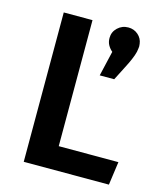

<svg xmlns="http://www.w3.org/2000/svg" viewBox="-107 -779 721 858"><g transform="rotate(15 254.0 -350.5)"><path d="M84 0V-691H217V-108H493L478 0ZM311 -634Q311 -662 331.5 -681.5Q352 -701 381 -701Q407 -701 426 -684.5Q445 -668 448 -643Q448 -640 448.5 -637Q449 -634 449 -632Q449 -629 448.5 -626.5Q448 -624 448 -622Q447 -607 440 -587.5Q433 -568 422.5 -546.5Q412 -525 400.5 -503Q389 -481 379 -461H312L339 -577Q327 -587 319 -601Q311 -615 311 -634Z"/></g></svg>

Font: Qnwhxotralxmqkhsjrfbfhwcoqn
Style: Regular
Weight: 500
Designer: Carrois Corporate & Edenspiekermann
Foundry: Carrois Corporate GbR & Edenspiekermann AG
Version: Version 2.001